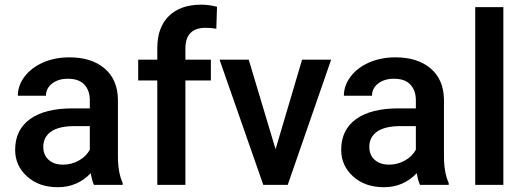

<svg xmlns="http://www.w3.org/2000/svg" viewBox="-20 -780 2212 810"><path d="M376.5 0Q368.7 -15.1 362.8 -49.3Q306.2 9.8 224.1 9.8Q144.5 9.8 94.2 -35.6Q43.9 -81.1 43.9 -147.9Q43.9 -232.4 106.7 -277.6Q169.4 -322.8 286.1 -322.8H358.9V-357.4Q358.9 -398.4 335.9 -423.1Q313 -447.8 266.1 -447.8Q225.6 -447.8 199.7 -427.5Q173.8 -407.2 173.8 -376H55.2Q55.2 -419.4 84 -457.3Q112.8 -495.1 162.4 -516.6Q211.9 -538.1 272.9 -538.1Q365.7 -538.1 420.9 -491.5Q476.1 -444.8 477.5 -360.4V-122.1Q477.5 -50.8 497.6 -8.3V0ZM246.1 -85.4Q281.2 -85.4 312.3 -102.5Q343.3 -119.6 358.9 -148.4V-248H294.9Q229 -248 195.8 -225.1Q162.6 -202.1 162.6 -160.2Q162.6 -126 185.3 -105.7Q208 -85.4 246.1 -85.4Z M643.6 0V-440.4H563V-528.3H643.6V-576.7Q643.6 -664.6 692.4 -712.4Q741.2 -760.3 829.1 -760.3Q860.4 -760.3 895.5 -751.5L892.6 -658.7Q873 -662.6 847.2 -662.6Q762.2 -662.6 762.2 -575.2V-528.3H869.6V-440.4H762.2V0Z M1142.6 -150.4 1254.4 -528.3H1377L1193.8 0H1090.8L906.2 -528.3H1029.3Z M1752 0Q1744.1 -15.1 1738.3 -49.3Q1681.6 9.8 1599.6 9.8Q1520 9.8 1469.7 -35.6Q1419.4 -81.1 1419.4 -147.9Q1419.4 -232.4 1482.2 -277.6Q1544.9 -322.8 1661.6 -322.8H1734.4V-357.4Q1734.4 -398.4 1711.4 -423.1Q1688.5 -447.8 1641.6 -447.8Q1601.1 -447.8 1575.2 -427.5Q1549.3 -407.2 1549.3 -376H1430.7Q1430.7 -419.4 1459.5 -457.3Q1488.3 -495.1 1537.8 -516.6Q1587.4 -538.1 1648.4 -538.1Q1741.2 -538.1 1796.4 -491.5Q1851.6 -444.8 1853 -360.4V-122.1Q1853 -50.8 1873 -8.3V0ZM1621.6 -85.4Q1656.7 -85.4 1687.7 -102.5Q1718.8 -119.6 1734.4 -148.4V-248H1670.4Q1604.5 -248 1571.3 -225.1Q1538.1 -202.1 1538.1 -160.2Q1538.1 -126 1560.8 -105.7Q1583.5 -85.4 1621.6 -85.4Z M2103.5 0H1984.9V-750H2103.5Z"/></svg>

Font: Vazir Medium FD
Style: Medium-FD
Weight: 500
Designer: Saber Rastikerdar
Foundry: Saber Rastikerdar
Version: Version 30.0.0